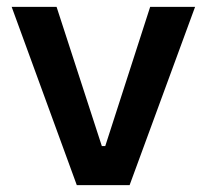

<svg xmlns="http://www.w3.org/2000/svg" viewBox="-20 -540 602 560"><path d="M204 0H358L549 -520H418L287 -114H277L145 -520H14Z"/></svg>

Font: Fixel Display SemiBold
Style: Regular
Weight: 600
Designer: AlfaBravo + MacPaw
Foundry: Kyrylo Tkachov, Marchela Mozhyna, Serhii Makarenko, Maria Weinstein, Zakhar Kryvoshyya
Version: Version 1.211